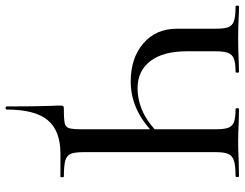

<svg xmlns="http://www.w3.org/2000/svg" viewBox="-114 -552 857 672"><g transform="rotate(90 314.0 -216.5)"><path d="M349 32Q348 19 348 0Q348 -8 350 -10Q352 -12 360 -12Q399 -12 411.5 -15.5Q424 -19 427.5 -31.5Q431 -44 431 -81V-542Q431 -572 426 -586.5Q421 -601 406.5 -607Q392 -613 360 -613Q357 -613 357 -619Q357 -625 360 -625L407 -624Q447 -622 474 -622Q501 -622 545 -624L596 -625Q598 -625 598 -619Q598 -613 596 -613Q559 -613 541.5 -607.5Q524 -602 517.5 -588Q511 -574 511 -544V-81Q511 -50 517 -36Q523 -22 540.5 -17Q558 -12 597 -12Q599 -12 599 -6Q599 0 597 0H516Q436 0 399 44.5Q362 89 362 187Q362 192 356.5 192Q351 192 351 187Q351 84 349 32ZM79 -408V-544Q79 -574 73.5 -588Q68 -602 51.5 -607.5Q35 -613 1 -613Q-2 -613 -2 -619Q-2 -625 1 -625Q23 -625 36 -624Q72 -622 115 -622Q151 -622 193 -624L230 -625Q233 -625 233 -619Q233 -613 230 -613Q199 -613 184 -607Q169 -601 163.5 -586.5Q158 -572 158 -542V-443Q158 -359 192.5 -314.5Q227 -270 287 -270Q331 -270 373 -290Q415 -310 461 -359L470 -352Q419 -296 369 -271Q319 -246 264 -246Q182 -246 130.5 -290Q79 -334 79 -408Z"/></g></svg>

Font: Cormorant SC Medium
Style: Regular
Weight: 500
Designer: Christian Thalmann (Catharsis Fonts)
Foundry: Catharsis Fonts
Version: Version 4.000